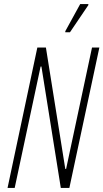

<svg xmlns="http://www.w3.org/2000/svg" viewBox="-20 -921 507 941"><path d="M17 0 163 -688H205L300 -93H304L431 -688H467L320 0H278L183 -595H179L52 0ZM300 -763V-768L373 -901H413V-896L323 -763Z"/></svg>

Font: Saira Condensed Thin
Style: Italic
Weight: 250
Width: 3
Italic angle: -12°
Designer: Hector Gatti with collaboration of the Omnibus-Type team
Foundry: Omnibus-Type
Version: Version 1.101